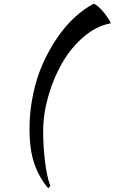

<svg xmlns="http://www.w3.org/2000/svg" viewBox="-20 -872 617 1036"><path d="M252 130.9 240.2 144Q190.9 85.9 165 10.5Q139.2 -64.9 139.2 -176.8Q139.2 -271.5 158.7 -363.3Q178.2 -455.1 211.9 -530.3Q245.6 -605.5 290 -669.9Q334.5 -734.4 384.3 -779.8Q434.1 -825.2 485.8 -852.1Q511.2 -841.8 542.7 -801.8Q574.2 -761.7 577.1 -746.1Q501 -732.4 432.1 -673.8Q363.3 -615.2 315.9 -533Q268.6 -450.7 240.7 -353.3Q212.9 -255.9 212.9 -164.1Q212.9 -80.1 223.4 3.7Q233.9 87.4 252 130.9Z"/></svg>

Font: Kaushan Script
Style: Regular
Weight: 400
Designer: Pablo Impallari
Foundry: Pablo Impallari
Version: Version 1.002